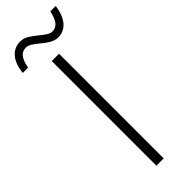

<svg xmlns="http://www.w3.org/2000/svg" viewBox="-330 -907 926 926"><g transform="rotate(-45 132.5 -444.0)"><path d="M101.1 0V-713.9H150.9V0ZM204.6 -772Q187 -772 168 -781Q148.9 -790 118.7 -815.9Q103 -828.6 88.1 -838.4Q73.2 -848.1 57.6 -848.1Q35.6 -848.1 21 -831.3Q6.3 -814.5 -2.4 -772H-38.1Q-33.2 -826.2 -7.3 -857.2Q18.6 -888.2 59.6 -888.2Q83 -888.2 102.5 -876Q122.1 -863.8 142.6 -847.2Q159.2 -833.5 174.8 -822.8Q190.4 -812 204.6 -812Q227.1 -812 242.2 -829.8Q257.3 -847.7 265.6 -888.2H302.7Q294.9 -831.5 269 -801.8Q243.2 -772 204.6 -772Z"/></g></svg>

Font: Zoram GWebM Light
Style: Regular
Weight: 300
Foundry: Ascender Corporation
Version: Version 1.000